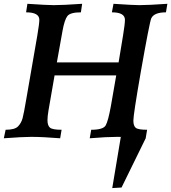

<svg xmlns="http://www.w3.org/2000/svg" viewBox="-29 -713 883 990"><path d="M722.2 0Q633.8 -7.3 574.2 -7.3Q522 -7.3 433.6 0L441.4 -43.9Q503.4 -43.9 516.1 -66.7Q528.8 -89.4 542.5 -164.6L570.3 -324.2H252.4L221.2 -144.5Q215.8 -112.8 215.8 -93.3Q215.8 -65.9 228.5 -54.9Q241.2 -43.9 288.6 -43.9L281.2 0Q189.9 -7.3 132.3 -7.3Q88.4 -7.3 -9.3 0L0 -43.9Q47.4 -43.9 64.2 -61.5Q81.1 -79.1 87.6 -104Q94.2 -128.9 106.4 -201.2L163.6 -531.2Q173.8 -592.3 173.8 -610.8Q173.8 -649.4 105.5 -649.4L112.3 -693.4Q213.9 -686.5 248.5 -686.5Q295.9 -686.5 394.5 -693.4L388.2 -649.4Q333 -649.4 318.4 -630.1Q303.7 -610.8 293.5 -554.7L264.2 -391.1H582.5L605.5 -530.3Q615.2 -589.4 615.2 -610.8Q615.2 -649.4 547.9 -649.4L556.2 -693.4Q658.7 -686.5 689 -686.5Q735.4 -686.5 834 -693.4L826.7 -649.4Q765.6 -649.4 751 -618.7Q742.2 -598.6 697.3 -344.2Q658.7 -122.1 658.7 -91.3Q658.7 -64 670.9 -54Q683.1 -43.9 729.5 -43.9ZM549.8 256.8 593.8 -6.3 705.1 -18.1 722.2 0 597.7 253.9Z"/></svg>

Font: Kelvinch
Style: Bold Italic
Weight: 700
Italic angle: -10°
Designer: Paul James Miller
Foundry: High-Logic / Made with FontCreator
Version: Version 3.30 September 23, 2016